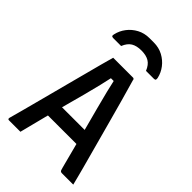

<svg xmlns="http://www.w3.org/2000/svg" viewBox="-273 -1043 1146 1146"><g transform="rotate(45 300.0 -470.0)"><path d="M143 -279H347Q360 -279 373 -279Q386 -279 398 -279L428 -288L450 -185H153Q150 -185 147.5 -186.5Q145 -188 143.5 -190.5Q142 -193 142 -196ZM132 0Q108 0 84.5 0Q61 0 36 0Q32 0 29.5 -1.5Q27 -3 26.5 -6Q26 -9 27 -13Q36 -45 48 -90Q60 -135 74 -188Q88 -241 103 -298Q118 -355 133 -412Q148 -469 162.5 -523.5Q177 -578 189 -624Q201 -670 211 -704Q257 -704 299 -704Q341 -704 378 -704Q382 -704 384 -702.5Q386 -701 387.5 -699Q389 -697 389 -693Q408 -629 427 -559.5Q446 -490 466 -417.5Q486 -345 506.5 -268.5Q527 -192 549 -112Q556 -85 563.5 -57Q571 -29 578 0Q553 0 529 0Q505 0 483 0Q477 0 473 -2Q469 -4 466.5 -9.5Q464 -15 461 -28Q442 -100 424 -169.5Q406 -239 389 -303Q372 -367 356.5 -425Q341 -483 328.5 -534Q316 -585 307 -627L332 -608H267L292 -626Q283 -584 271.5 -535.5Q260 -487 245 -430.5Q230 -374 212 -308Q194 -242 174 -165Q154 -88 132 0ZM195 -787Q178 -787 161.5 -787Q145 -787 129 -787Q119 -787 116 -791.5Q113 -796 116 -807Q124 -843 147 -873Q170 -903 204.5 -921.5Q239 -940 282 -940H318Q361 -940 395.5 -921.5Q430 -903 453 -873Q476 -843 484 -807Q486 -796 483.5 -791.5Q481 -787 471 -787Q455 -787 438.5 -787Q422 -787 405 -787Q390 -824 365 -839Q340 -854 300 -854Q260 -854 235 -839Q210 -824 195 -787Z"/></g></svg>

Font: Recursive Monospace Medium
Style: Regular
Weight: 500
Version: Version 1.047